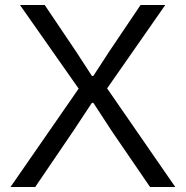

<svg xmlns="http://www.w3.org/2000/svg" viewBox="-20 -749 745 769"><path d="M22 0 295 -394 60 -729H159L285 -542L348 -445H354L417 -542L543 -729H642L409 -395L682 0H581L427 -225L354 -337H348L274 -225L121 0Z"/></svg>

Font: Mona Sans ExtraLight
Style: Regular
Weight: 400
Version: Version 2.000